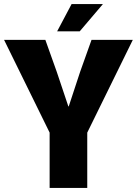

<svg xmlns="http://www.w3.org/2000/svg" viewBox="-20 -924 673 944"><path d="M224 -272 0 -728H203L259 -571L316 -401H318L374 -571L430 -728H633L409 -272V0H224ZM261 -770 332 -904H486L372 -770Z"/></svg>

Font: Murecho ExtraBold
Style: Regular
Weight: 800
Designer: Neil Summerour
Foundry: Positype
Version: Version 1.010; ttfautohint (v1.8.3)